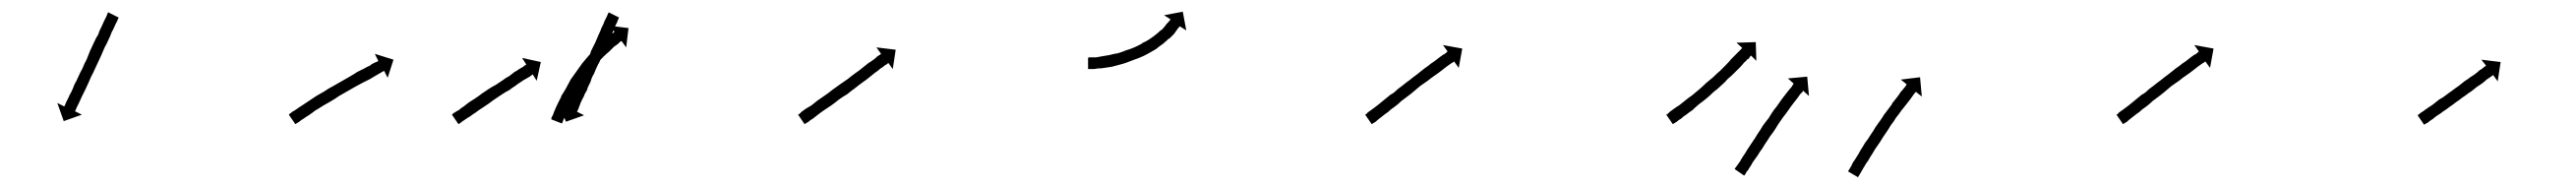

<svg xmlns="http://www.w3.org/2000/svg" viewBox="-20 -287 4406 323"><path d="M182 -255Q181 -253 180 -250Q178 -247 176 -242Q174 -237 171 -232Q169 -226 166 -220Q163 -213 159 -206Q156 -199 153 -192Q149 -184 146 -177Q142 -169 139 -162Q135 -155 132 -147Q129 -140 126 -134Q123 -128 120 -122Q117 -116 115 -111Q113 -107 111 -103Q110 -101 109 -98Q108 -97 108 -97L120 -91L89 -80L78 -111L90 -105Q90 -106 91 -107Q92 -109 93 -112Q95 -116 97 -120Q99 -125 102 -130Q105 -136 107 -142Q111 -149 114 -156Q117 -163 121 -170Q124 -178 128 -185Q131 -193 134 -200Q138 -208 141 -215Q144 -222 148 -228Q150 -235 153 -240Q156 -246 158 -251Q160 -255 162 -259Q163 -262 164 -264Q164 -265 165 -266L183 -257Q183 -256 182 -255Z M476 -93Q478 -94 480 -96Q484 -98 488 -101Q492 -104 497 -107Q503 -111 509 -115Q515 -119 521 -123Q528 -127 535 -131Q542 -136 550 -140Q557 -144 564 -148Q571 -152 578 -156Q585 -160 591 -164Q597 -167 603 -170Q608 -173 613 -175Q615 -177 617 -178Q619 -179 621 -180Q624 -181 626 -182Q627 -183 627 -183L621 -195L653 -185L643 -154L637 -166Q636 -165 635 -165Q633 -164 630 -162Q628 -161 626.5 -160Q625 -159 623 -158Q618 -155 613 -152Q607 -149 601 -146Q594 -142 588 -139Q581 -135 574 -131Q567 -127 560 -123Q553 -118 546 -114Q539 -110 532 -106Q526 -102 519 -98Q514 -94 508 -90Q503 -87 499 -84Q495 -82 492 -79Q489 -77 487 -76Q486 -75 485 -75L474 -91Q475 -92 476 -93Z M754 -92Q756 -94 758 -95Q761 -97 765 -99Q768 -102 773 -105Q777 -108 782 -112Q787 -115 793 -119Q799 -123 804 -127Q810 -131 816 -135Q822 -139 828 -142Q834 -146 840 -150Q845 -154 851 -157Q855 -160 860 -164Q864 -166 868 -169Q871 -171 875 -173Q877 -175 879 -176Q880 -176 880 -177L873 -188L905 -181L898 -149L891 -160Q890 -159 890 -159Q889 -158 886 -156Q882 -154 879 -152Q875 -150 871 -147Q866 -144 861 -140Q856 -137 851 -133Q845 -130 839 -126Q833 -122 827 -118Q821 -114 816 -110Q810 -106 804 -102Q799 -99 794 -95Q789 -92 784 -88Q780 -86 776 -83Q773 -81 770 -79Q768 -77 766 -76Q765 -75 764 -75L753 -91Q754 -92 754 -92ZM1038 -256Q1038 -254 1037 -253Q1036 -252 1036 -250Q1035 -248 1034 -246Q1033 -244 1032 -242Q1030 -237 1028 -232Q1026 -229 1025 -226Q1024 -223 1022 -220Q1021 -216 1019.5 -213Q1018 -210 1016 -206Q1014 -203 1012.5 -199Q1011 -195 1010 -192Q1008 -188 1006.5 -184Q1005 -180 1003 -177Q999 -169 996 -161Q994 -158 992.5 -154.5Q991 -151 990 -147Q988 -143 986.5 -140Q985 -137 984 -133Q982 -130 980.5 -127Q979 -124 978 -121Q976 -118 973 -111Q971 -105 970 -103Q969 -101 968 -98Q967 -97 967 -96L979 -90L948 -79L936 -109L948 -104Q949 -104 949 -104.5Q949 -105 949 -106Q951 -108 952 -111Q953 -114 955 -119Q956 -121 957.5 -124Q959 -127 960 -129Q961 -132 962.5 -135Q964 -138 965 -141Q967 -145 968.5 -148.5Q970 -152 971 -155Q973 -159 974.5 -162.5Q976 -166 978 -170Q980 -173 981.5 -177Q983 -181 985 -185Q986 -188 988 -192Q990 -196 991 -200Q994 -206 998 -214Q1001 -221 1004 -228Q1007 -234 1009 -240Q1012 -245 1014 -251Q1015 -253 1016 -255Q1017 -257 1018 -259Q1019 -262 1020 -264Q1020 -264 1020.5 -264.5Q1021 -265 1021 -266L1039 -257Q1039 -257 1038.5 -256.5Q1038 -256 1038 -256ZM923 -85Q924 -88 926 -91Q926 -91 926 -91Q926 -91 926 -91Q926 -91 926 -91Q926 -91 926 -91Q927 -95 929 -99Q929 -99 929 -99Q929 -99 929 -99Q929 -99 929 -99Q929 -99 929 -99Q931 -104 934 -110Q934 -110 934 -110Q934 -110 934 -110Q934 -110 934 -110Q934 -110 934 -110Q937 -116 940 -122Q940 -122 940 -122Q940 -122 940 -122Q940 -122 940 -122.5Q940 -123 940 -123Q944 -129 948 -136Q948 -136 948 -136Q948 -136 948 -136Q948 -136 948 -136Q948 -136 948 -136Q952 -143 956 -151Q956 -151 956 -151Q956 -151 956 -151Q956 -151 956 -151Q956 -151 956 -151Q961 -158 966 -165Q966 -165 966 -165Q966 -165 966 -165Q966 -165 966 -165Q966 -165 966 -165Q971 -172 976 -179Q976 -179 976 -179Q976 -179 976 -179Q976 -179 976 -179Q976 -179 976 -179Q982 -186 987 -192Q987 -192 987 -192Q987 -192 987 -192Q987 -192 987 -192Q987 -192 987 -192Q993 -198 998 -204Q998 -204 998 -204Q998 -204 998 -204Q998 -204 998 -204Q998 -204 998 -204Q1003 -209 1008 -214Q1008 -214 1008 -214Q1008 -214 1008 -214Q1008 -214 1008 -214Q1008 -214 1008 -214Q1013 -218 1017 -222Q1017 -222 1017 -222Q1017 -222 1017 -222Q1017 -222 1017 -222Q1017 -222 1017 -222Q1021 -225 1024 -228Q1024 -228 1024 -228Q1024 -228 1024 -228Q1024 -228 1024 -228Q1024 -228 1024 -228Q1027 -230 1029 -231Q1029 -231 1029 -231Q1029 -231 1029 -231Q1029 -231 1029 -231Q1029 -231 1029 -231Q1030 -232 1031 -233L1023 -243L1055 -239L1051 -206L1043 -217Q1042 -216 1041 -216Q1041 -216 1041 -216Q1041 -216 1041 -216Q1041 -216 1041 -216Q1041 -216 1041 -216Q1039 -214 1037 -212Q1037 -212 1037 -212Q1037 -212 1037 -212Q1037 -212 1037 -212Q1037 -212 1037 -212Q1034 -210 1030 -207Q1030 -207 1030 -207Q1030 -207 1030 -207Q1030 -207 1030 -207Q1030 -207 1030 -207Q1026 -203 1022 -199Q1022 -199 1022 -199Q1022 -199 1022 -199Q1022 -199 1022 -199Q1022 -199 1022 -199Q1017 -195 1012 -190Q1012 -190 1012 -190Q1012 -190 1012 -190Q1012 -190 1012 -190Q1012 -190 1012 -190Q1007 -185 1002 -179Q1002 -179 1002 -179Q1002 -179 1002 -179Q1002 -179 1002 -179Q1002 -179 1002 -179Q997 -173 992 -167Q992 -167 992 -167Q992 -167 992 -167Q992 -167 992 -167Q992 -167 992 -167Q987 -160 982 -153Q982 -153 982 -153.5Q982 -154 982 -154Q982 -154 982 -154Q982 -154 982 -154Q978 -147 973 -140Q973 -140 973 -140Q973 -140 973 -140Q973 -140 973 -140Q973 -140 973 -140Q969 -133 965 -126Q965 -126 965 -126Q965 -126 965 -126Q965 -126 965 -126Q965 -126 965 -126Q961 -120 958 -113Q958 -113 958 -113Q958 -113 958 -113Q958 -113 958 -113Q958 -113 958 -113Q955 -107 952 -101Q952 -101 952 -101Q952 -101 952 -101Q952 -101 952 -101Q952 -101 952 -101Q950 -96 947 -91Q947 -91 947 -91Q947 -91 947 -91Q947 -91 947.5 -91Q948 -91 948 -91Q946 -87 944 -83Q944 -83 944 -83Q944 -83 944 -83Q944 -83 944 -83Q944 -83 944 -83Q943 -80 942 -78Q942 -77 941 -76L923 -83Q923 -84 923 -85Z M1347 -92Q1349 -94 1351 -96Q1354 -98 1358 -101Q1363 -104 1368 -107Q1373 -111 1378 -115Q1384 -119 1391 -124Q1397 -128 1403 -133Q1410 -138 1417 -143Q1423 -147 1430 -152Q1436 -157 1443 -162Q1449 -166 1455 -171Q1460 -175 1465 -179Q1470 -182 1474 -185Q1478 -188 1481 -191Q1484 -193 1486 -194Q1486 -195 1487 -195L1479 -206L1512 -202L1507 -169L1499 -180Q1499 -179 1498 -178Q1496 -177 1493 -175Q1490 -172 1486 -170Q1482 -166 1477 -163Q1472 -159 1467 -155Q1461 -150 1455 -146Q1448 -141 1442 -136Q1435 -131 1429 -126Q1422 -122 1415 -117Q1409 -112 1402 -107Q1396 -103 1390 -99Q1384 -95 1379 -91Q1374 -87 1370 -84Q1366 -82 1363 -79Q1360 -77 1358 -76Q1357 -75 1356 -75L1345 -91Q1346 -92 1347 -92Z M1843 -189Q1843 -189 1843 -189Q1843 -189 1843 -189Q1843 -189 1843 -189Q1843 -189 1843 -189Q1845 -189 1848 -189Q1848 -189 1848 -189Q1848 -189 1848 -189Q1847 -189 1847 -189Q1847 -189 1847 -189Q1851 -189 1856 -189Q1856 -189 1855.5 -189Q1855 -189 1855 -189Q1855 -189 1855 -189Q1855 -189 1855 -189Q1860 -190 1866 -191Q1866 -191 1866 -191Q1866 -191 1866 -191Q1866 -191 1866 -191Q1866 -191 1866 -191Q1872 -192 1878 -193Q1878 -193 1878 -193Q1878 -193 1878 -193Q1878 -193 1878 -193Q1878 -193 1878 -193Q1885 -195 1892 -196Q1892 -196 1892 -196Q1892 -196 1892 -196Q1892 -196 1892 -196Q1892 -196 1892 -196Q1899 -198 1906 -201Q1906 -201 1906 -201Q1906 -201 1906 -201Q1906 -201 1906 -201Q1906 -201 1906 -201Q1913 -203 1920 -206Q1920 -206 1920 -206Q1920 -206 1920 -206Q1920 -206 1920 -206Q1920 -206 1920 -206Q1927 -209 1934 -213Q1934 -213 1934 -213Q1934 -213 1934 -213Q1933 -213 1933 -213Q1933 -213 1933 -213Q1940 -216 1946 -220Q1946 -220 1946 -220Q1946 -220 1946 -220Q1946 -220 1946 -220Q1946 -220 1946 -220Q1952 -224 1957 -228Q1957 -228 1957 -228Q1957 -228 1957 -228Q1957 -228 1957 -228Q1957 -228 1957 -228Q1962 -232 1966 -236Q1966 -236 1966 -236Q1966 -236 1966 -236Q1966 -235 1966 -235Q1966 -235 1966 -235Q1970 -239 1973 -243Q1973 -243 1973 -243Q1973 -243 1973 -243Q1973 -243 1973 -243Q1973 -243 1973 -243Q1975 -246 1978 -249Q1978 -249 1978 -248.5Q1978 -248 1978 -248Q1978 -248 1978 -248Q1978 -248 1978 -248Q1979 -251 1981 -252Q1981 -252 1981 -252Q1981 -252 1981 -252Q1981 -252 1981 -252Q1981 -252 1981 -252Q1981 -253 1982 -254L1971 -261L2003 -267L2009 -235L1998 -242Q1997 -241 1997 -241Q1997 -241 1997 -241Q1997 -241 1997 -241Q1997 -241 1997 -241Q1997 -241 1997 -241Q1995 -239 1993 -236Q1993 -236 1993 -236Q1993 -236 1993 -236Q1993 -236 1993 -236Q1993 -236 1993 -236Q1991 -233 1988 -229Q1988 -229 1988 -229Q1988 -229 1988 -229Q1988 -229 1988 -229Q1988 -229 1988 -229Q1984 -225 1980 -221Q1980 -221 1980 -221Q1980 -221 1980 -221Q1979 -221 1979 -221Q1979 -221 1979 -221Q1975 -217 1969 -212Q1969 -212 1969 -212Q1969 -212 1969 -212Q1969 -212 1969 -212Q1969 -212 1969 -212Q1963 -208 1957 -203Q1957 -203 1957 -203Q1957 -203 1957 -203Q1957 -203 1957 -203Q1957 -203 1957 -203Q1950 -199 1943 -195Q1943 -195 1943 -195Q1943 -195 1943 -195Q1943 -195 1943 -195Q1943 -195 1943 -195Q1936 -191 1928 -188Q1928 -188 1928 -188Q1928 -188 1928 -188Q1928 -188 1928 -188Q1928 -188 1928 -188Q1920 -185 1912 -182Q1912 -182 1912 -182Q1912 -182 1912 -182Q1912 -182 1912 -182Q1912 -182 1912 -182Q1905 -179 1897 -177Q1897 -177 1897 -177Q1897 -177 1897 -177Q1897 -177 1897 -177Q1897 -177 1897 -177Q1889 -175 1882 -173Q1882 -173 1882 -173Q1882 -173 1882 -173Q1882 -173 1882 -173Q1882 -173 1882 -173Q1875 -172 1869 -171Q1869 -171 1869 -171Q1869 -171 1869 -171Q1869 -171 1869 -171Q1869 -171 1869 -171Q1863 -170 1858 -170Q1858 -170 1858 -170Q1858 -170 1858 -170Q1858 -170 1857.5 -170Q1857 -170 1857 -170Q1853 -169 1849 -169Q1849 -169 1849 -169Q1849 -169 1849 -169Q1849 -169 1849 -169Q1849 -169 1849 -169Q1845 -169 1843 -169Q1843 -169 1843 -169Q1843 -169 1843 -169Q1843 -169 1843 -169Q1843 -169 1843 -169Q1842 -169 1841 -169V-188Q1842 -189 1843 -189Z M2317 -92Q2318 -94 2321 -96Q2321 -96 2321 -96Q2321 -96 2321 -96Q2321 -96 2321 -96Q2321 -96 2321 -96Q2324 -98 2328 -101Q2328 -101 2328 -101Q2328 -101 2328 -101Q2328 -101 2328 -101Q2328 -101 2328 -101Q2332 -104 2336 -107Q2341 -111 2347 -116Q2352 -120 2358 -125Q2362 -127 2365 -129.5Q2368 -132 2371 -135Q2378 -140 2384 -145Q2391 -150 2397 -155Q2404 -160 2410 -165Q2416 -170 2422 -174Q2428 -179 2433 -182Q2438 -186 2442 -189Q2446 -192 2449 -194H2450Q2452 -196 2454 -197V-198Q2455 -198 2456 -199L2448 -210L2481 -204L2475 -171L2467 -182Q2466 -182 2466 -181Q2464 -180 2461 -178Q2458 -176 2454 -173Q2450 -170 2445 -166Q2440 -162 2434 -158Q2428 -154 2422 -149Q2416 -145 2409 -140Q2403 -135 2396 -129Q2390 -124 2383 -119Q2380 -117 2377 -114.5Q2374 -112 2371 -109Q2365 -104 2359 -100Q2354 -95 2349 -92Q2344 -88 2340 -85Q2340 -85 2340 -85Q2340 -85 2340 -85Q2340 -85 2340 -85Q2340 -85 2340 -85Q2336 -82 2333 -79Q2333 -79 2333 -79Q2333 -79 2333 -79Q2333 -79 2333 -79Q2333 -79 2333 -79Q2330 -77 2328 -76Q2327 -75 2326 -75L2315 -91Q2316 -92 2317 -92Z M2832 -92Q2834 -94 2836 -96Q2839 -98 2843 -101Q2847 -104 2852 -107Q2852 -107 2852 -107Q2852 -107 2852 -107Q2852 -107 2852 -107Q2852 -107 2852 -107Q2857 -111 2862 -115Q2862 -115 2862 -115Q2862 -115 2862 -115Q2862 -115 2862 -115Q2862 -115 2862 -115Q2868 -120 2874 -124Q2874 -124 2874 -124Q2874 -124 2874 -124Q2874 -124 2874 -124Q2874 -124 2874 -124Q2880 -129 2886 -134Q2886 -134 2886 -134Q2886 -134 2886 -134Q2886 -134 2886 -134Q2886 -134 2886 -134Q2892 -139 2898 -145Q2898 -145 2898 -145Q2898 -145 2898 -145Q2898 -145 2898 -145Q2898 -145 2898 -145Q2904 -150 2910 -155Q2910 -155 2910 -155Q2910 -155 2910 -155Q2910 -155 2910 -155Q2910 -155 2910 -155Q2916 -161 2922 -166Q2922 -166 2922 -166Q2922 -166 2922 -166Q2922 -166 2922 -166Q2922 -166 2922 -166Q2927 -171 2932 -176Q2932 -176 2932 -176Q2932 -176 2932 -176Q2932 -176 2932 -176Q2932 -176 2932 -176Q2937 -181 2941 -186Q2945 -190 2949 -194Q2952 -197 2955 -200Q2957 -202 2959 -204Q2959 -205 2960 -205L2950 -214L2983 -215L2984 -183L2975 -192Q2974 -191 2973 -190Q2972 -188 2970 -186H2969Q2967 -183 2963 -180Q2960 -176 2956 -172Q2951 -167 2946 -162Q2946 -162 2946 -162Q2946 -162 2946 -162Q2946 -162 2946 -162Q2946 -162 2946 -162Q2941 -157 2935 -152Q2935 -152 2935 -152Q2935 -152 2935 -152Q2935 -152 2935 -152Q2935 -152 2935 -152Q2930 -146 2924 -141Q2924 -141 2924 -141Q2924 -141 2924 -141Q2924 -141 2924 -141Q2924 -141 2924 -141Q2918 -135 2911 -130Q2911 -130 2911 -130Q2911 -130 2911 -130Q2911 -130 2911 -130Q2911 -130 2911 -130Q2905 -124 2899 -119Q2899 -119 2899 -119Q2899 -119 2899 -119Q2899 -119 2899 -119Q2899 -119 2899 -119Q2893 -114 2886 -109Q2886 -109 2886 -109Q2886 -109 2886 -109Q2886 -109 2886 -109Q2886 -109 2886 -109Q2880 -104 2875 -99Q2875 -99 2875 -99Q2875 -99 2875 -99Q2875 -99 2875 -99Q2875 -99 2875 -99Q2869 -95 2864 -91Q2864 -91 2864 -91Q2864 -91 2864 -91Q2864 -91 2864 -91Q2864 -91 2864 -91Q2859 -88 2855 -84Q2851 -82 2848 -79Q2845 -77 2843 -76Q2842 -75 2841 -75L2830 -91Q2831 -92 2832 -92ZM2948 0Q2949 -1 2951 -4Q2953 -7 2956 -11Q2958 -15 2962 -21Q2965 -25 2969 -32Q2973 -38 2977 -44Q2982 -51 2986 -58Q2991 -65 2995 -72Q3000 -79 3005 -85Q3009 -92 3014 -99Q3019 -105 3023 -111Q3027 -117 3031 -122Q3035 -127 3038 -131Q3041 -135 3044 -138Q3046 -141 3047 -143Q3048 -144 3048 -144L3038 -153L3071 -156L3074 -123L3064 -132Q3063 -131 3063 -130Q3061 -128 3059 -126Q3057 -123 3054 -119Q3051 -115 3047 -110Q3043 -105 3039 -99Q3035 -93 3030 -87Q3026 -81 3021 -74Q3017 -67 3012 -60Q3007 -54 3003 -47Q2998 -40 2994 -33Q2990 -28 2986 -21Q2981 -14 2978 -10Q2975 -4 2972 0Q2970 4 2967 7Q2966 10 2964 12Q2964 13 2963 13L2947 2Q2947 1 2948 0ZM3142 4Q3143 2 3145 -1Q3147 -4 3149 -9Q3152 -13 3155 -18Q3159 -24 3162 -30Q3166 -36 3170 -43Q3175 -49 3179 -56Q3184 -63 3188 -70Q3193 -77 3198 -84Q3202 -91 3207 -97Q3212 -104 3216 -109V-110Q3220 -115 3224 -120Q3228 -125 3231 -130Q3234 -133 3237 -137Q3239 -139 3240 -141Q3241 -142 3241 -143L3231 -151L3264 -155L3267 -122L3257 -130Q3256 -129 3256 -129Q3254 -127 3252 -124Q3250 -121 3247 -117Q3244 -113 3240 -108Q3236 -103 3232 -98Q3228 -92 3223 -86Q3219 -79 3214 -73Q3210 -66 3205 -59Q3200 -52 3196 -45Q3191 -38 3187 -32Q3183 -25 3179 -19Q3176 -13 3172 -8Q3169 -3 3166 2Q3164 6 3162 9Q3160 12 3159 14Q3158 15 3158 16L3141 6Q3141 5 3142 4Z M3602 -92Q3603 -94 3606 -96Q3606 -96 3606 -96Q3606 -96 3606 -96Q3606 -96 3606 -96Q3606 -96 3606 -96Q3609 -98 3613 -101Q3613 -101 3613 -101Q3613 -101 3613 -101Q3613 -101 3613 -101Q3613 -101 3613 -101Q3617 -104 3621 -107Q3626 -111 3632 -116Q3637 -120 3643 -125Q3647 -127 3650 -129.5Q3653 -132 3656 -135Q3663 -140 3669 -145Q3676 -150 3682 -155Q3689 -160 3695 -165Q3701 -170 3707 -174Q3713 -179 3718 -182Q3723 -186 3727 -189Q3731 -192 3734 -194H3735Q3737 -196 3739 -197V-198Q3740 -198 3741 -199L3733 -210L3766 -204L3760 -171L3752 -182Q3751 -182 3751 -181Q3749 -180 3746 -178Q3743 -176 3739 -173Q3735 -170 3730 -166Q3725 -162 3719 -158Q3713 -154 3707 -149Q3701 -145 3694 -140Q3688 -135 3681 -129Q3675 -124 3668 -119Q3665 -117 3662 -114.5Q3659 -112 3656 -109Q3650 -104 3644 -100Q3639 -95 3634 -92Q3629 -88 3625 -85Q3625 -85 3625 -85Q3625 -85 3625 -85Q3625 -85 3625 -85Q3625 -85 3625 -85Q3621 -82 3618 -79Q3618 -79 3618 -79Q3618 -79 3618 -79Q3618 -79 3618 -79Q3618 -79 3618 -79Q3615 -77 3613 -76Q3612 -75 3611 -75L3600 -91Q3601 -92 3602 -92Z M4116 -91Q4118 -92 4120 -94Q4122 -95 4126 -98Q4130 -101 4133 -103Q4138 -106 4142 -109Q4147 -113 4152 -117Q4158 -120 4163 -124Q4168 -128 4174 -132Q4179 -136 4185 -140Q4190 -144 4195 -148Q4200 -151 4205 -155Q4210 -158 4214 -161Q4218 -164 4221 -167Q4225 -169 4227 -171Q4229 -173 4231 -174Q4231 -174 4232 -175L4224 -185L4257 -181L4252 -148L4244 -159Q4244 -158 4243 -158Q4241 -156 4239 -155Q4236 -153 4233 -151Q4230 -148 4226 -145Q4222 -142 4217 -139Q4212 -135 4207 -131Q4202 -128 4197 -124Q4191 -120 4186 -116Q4180 -112 4175 -108Q4169 -104 4164 -100Q4159 -97 4154 -93Q4149 -90 4145 -87Q4142 -84 4137 -81Q4134 -79 4132 -77Q4129 -76 4128 -75Q4127 -74 4126 -74L4115 -90Q4116 -90 4116 -91Z"/></svg>

Font: FRB American Cursive Just Arrows
Style: Italic
Weight: 400
Italic angle: -25°
Version: Version 2.0;Modular Font Editor K font №1